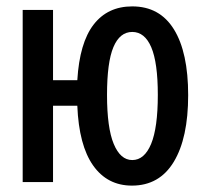

<svg xmlns="http://www.w3.org/2000/svg" viewBox="-20 -570 640 601"><path d="M51 0V-539H146V-319H222Q229 -436 273 -493Q317 -550 394 -550Q480 -550 524.5 -478Q569 -406 569 -272Q569 -138 524 -63.5Q479 11 393 11Q316 11 271.5 -52Q227 -115 222 -239H146V0ZM394 -69Q432 -69 453 -119.5Q474 -170 474 -273Q474 -374 453.5 -422Q433 -470 394 -470Q355 -470 335 -422.5Q315 -375 315 -273Q315 -170 336 -119.5Q357 -69 394 -69Z"/></svg>

Font: Noto Sans Mono Medium
Style: Regular
Weight: 500
Designer: Monotype Design Team
Foundry: Monotype Imaging Inc.
Version: Version 2.014